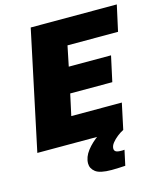

<svg xmlns="http://www.w3.org/2000/svg" viewBox="-128 -782 909 1075"><g transform="rotate(-15 326.0 -244.0)"><path d="M7 0 153 -688H652L619 -538H326L302 -421H547L515 -274H271L244 -150H537L505 0ZM385 200Q317 200 291.5 180Q266 160 266 131Q266 94 293.5 58Q321 22 367 -10L505 0Q487 9 468.5 23.5Q450 38 437 54.5Q424 71 424 87Q424 98 432.5 104Q441 110 465 110Q468 110 472 110Q476 110 483 109L464 197Q448 198 425.5 199Q403 200 385 200Z"/></g></svg>

Font: Saira ExtraBold
Style: Italic
Weight: 800
Italic angle: -12°
Designer: Hector Gatti with collaboration of the Omnibus-Type team
Foundry: Omnibus-Type
Version: Version 1.100; ttfautohint (v1.8.3)